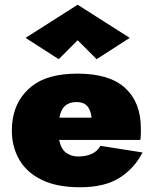

<svg xmlns="http://www.w3.org/2000/svg" viewBox="-20 -781 649 811"><path d="M308 -611 228 -531 88 -621 308 -761 528 -621 388 -531ZM582 -137Q548 -70 485 -30Q422 10 318 10Q221 10 157 -21Q93 -52 61.5 -106.5Q30 -161 30 -230Q30 -243 31 -255Q32 -267 34 -279Q48 -364 114.5 -417Q181 -470 308 -470Q443 -470 509 -409Q575 -348 575 -239Q575 -233 575 -219.5Q575 -206 573 -190H230Q238 -150 260.5 -135Q283 -120 308 -120Q380 -120 404 -165ZM303 -350Q242 -350 231 -284H367Q363 -318 347.5 -334Q332 -350 303 -350Z"/></svg>

Font: Jost* Black
Style: Regular
Weight: 900
Version: Version 3.7